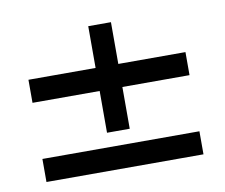

<svg xmlns="http://www.w3.org/2000/svg" viewBox="-56 -574 663 566"><g transform="rotate(-10 275.0 -290.5)"><path d="M510 -381V-312H309V-187H241V-312H40V-381H241V-506H309V-381ZM40 -144H510V-75H40Z"/></g></svg>

Font: Sulphur Point
Style: Regular
Weight: 400
Designer: Noponies / Dale Sattler
Foundry: Noponies
Version: Version 1.000; ttfautohint (v1.8)